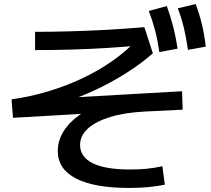

<svg xmlns="http://www.w3.org/2000/svg" viewBox="-20 -875 1040 947"><path d="M617 52Q445 52 355 5.5Q265 -41 265 -130Q265 -181 293 -226.5Q321 -272 371.5 -307.5Q422 -343 490 -362L499 -320L44 -294L37 -385Q130 -398 218 -424.5Q306 -451 385.5 -488.5Q465 -526 533 -573.5Q601 -621 653 -676L678 -652Q597 -644 509.5 -638.5Q422 -633 332 -630.5Q242 -628 153 -628V-718Q235 -718 325 -720.5Q415 -723 507.5 -728Q600 -733 692 -741L734 -612Q676 -561 600 -513Q524 -465 440 -426.5Q356 -388 273 -364L263 -390L878 -425L881 -334L697 -325Q596 -320 524 -298Q452 -276 413.5 -241Q375 -206 375 -160Q375 -101 437 -70Q499 -39 622 -39Q665 -39 702 -42.5Q739 -46 781 -55L793 36Q753 44 710 48Q667 52 617 52ZM766 -618Q758 -674 745.5 -722.5Q733 -771 714 -821L803 -845Q821 -794 834 -744Q847 -694 856 -635ZM907 -629Q899 -687 887.5 -735.5Q876 -784 857 -834L945 -855Q964 -805 976 -754.5Q988 -704 995 -645Z"/></svg>

Font: M PLUS 2 Thin Medium
Style: Regular
Weight: 500
Version: Version 1.001